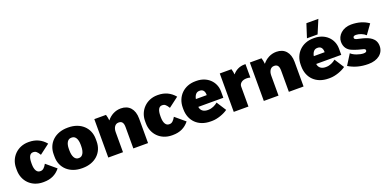

<svg xmlns="http://www.w3.org/2000/svg" viewBox="-7 -1586 4923 2442"><g transform="rotate(-20 2454.0 -365.0)"><path d="M282 12H292C389 12 460 -22 515 -91L383 -202C356 -154 332 -133 302 -133H294C252 -133 225 -176 225 -253V-267C225 -351 248 -391 291 -391H295C325 -391 345 -375 375 -326L510 -428C453 -497 378 -532 286 -532H277C132 -532 20 -422 20 -277V-247C20 -99 128 12 282 12Z M809 14H819C985 14 1099 -91 1099 -243V-277C1099 -429 985 -534 819 -534H809C643 -534 529 -429 529 -277V-243C529 -91 643 14 809 14ZM809 -122C763 -122 734 -172 734 -254V-275C734 -352 763 -398 809 -398H819C865 -398 894 -352 894 -275V-254C894 -172 865 -122 819 -122Z M1168 0H1367V-271C1367 -331 1395 -374 1441 -374H1444C1486 -374 1507 -349 1507 -288V0H1706V-333C1706 -459 1639 -533 1531 -533H1528C1453 -533 1387 -496 1342 -439C1341 -462 1333 -498 1326 -520H1168Z M2028 12H2038C2135 12 2206 -22 2261 -91L2129 -202C2102 -154 2078 -133 2048 -133H2040C1998 -133 1971 -176 1971 -253V-267C1971 -351 1994 -391 2037 -391H2041C2071 -391 2091 -375 2121 -326L2256 -428C2199 -497 2124 -532 2032 -532H2023C1878 -532 1766 -422 1766 -277V-247C1766 -99 1874 12 2028 12Z M2549 14H2570C2642 14 2734 -20 2784 -57L2701 -186C2668 -158 2621 -135 2572 -135H2563C2508 -135 2471 -163 2464 -213V-214H2803V-299C2803 -433 2698 -533 2554 -533H2539C2385 -533 2275 -424 2275 -272V-252C2275 -92 2384 14 2549 14ZM2469 -318C2480 -372 2506 -401 2544 -401H2553C2590 -401 2616 -375 2616 -324V-318Z M2866 0H3065V-270C3065 -313 3104 -345 3164 -345C3181 -345 3201 -343 3214 -338V-520H3198C3133 -520 3077 -491 3039 -444C3038 -465 3031 -499 3024 -520H2866Z M3273 0H3472V-271C3472 -331 3500 -374 3546 -374H3549C3591 -374 3612 -349 3612 -288V0H3811V-333C3811 -459 3744 -533 3636 -533H3633C3558 -533 3492 -496 3447 -439C3446 -462 3438 -498 3431 -520H3273Z M4205 -561 4282 -744H4120L4061 -561ZM4145 14H4166C4238 14 4330 -20 4380 -57L4297 -186C4264 -158 4217 -135 4168 -135H4159C4104 -135 4067 -163 4060 -213V-214H4399V-299C4399 -433 4294 -533 4150 -533H4135C3981 -533 3871 -424 3871 -272V-252C3871 -92 3980 14 4145 14ZM4065 -318C4076 -372 4102 -401 4140 -401H4149C4186 -401 4212 -375 4212 -324V-318Z M4686 14C4813 14 4897 -53 4897 -153C4897 -261 4807 -296 4730 -317C4671 -333 4621 -335 4621 -362C4621 -381 4635 -389 4660 -389C4704 -389 4757 -368 4790 -337L4882 -465C4820 -510 4741 -534 4647 -534C4530 -534 4452 -454 4452 -370C4452 -295 4492 -252 4542 -231C4670 -178 4716 -194 4716 -160C4716 -142 4701 -134 4674 -134C4621 -134 4541 -162 4508 -196L4420 -56C4498 -9 4582 14 4686 14Z"/></g></svg>

Font: Fixel Text Black
Style: Regular
Weight: 900
Width: 4
Designer: AlfaBravo + MacPaw
Foundry: Kyrylo Tkachov, Marchela Mozhyna, Serhii Makarenko, Maria Weinstein, Zakhar Kryvoshyya
Version: Version 1.211